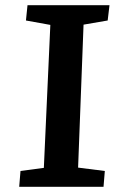

<svg xmlns="http://www.w3.org/2000/svg" viewBox="-20 -720 463 740"><path d="M174 -624 80 -641 86 -700H402L395 -641L302 -625L281 -74L384 -61L379 0H54L59 -61L149 -73Z"/></svg>

Font: Literata 7pt SemiBold
Style: Italic
Weight: 600
Italic angle: -2°
Designer: Latin by Veronika Burian and Jose Scaglione. Greek by Irene Vlachou. Cyrillic by Vera Evstafieva
Foundry: TypeTogether
Version: Version 3.002